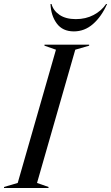

<svg xmlns="http://www.w3.org/2000/svg" viewBox="-73 -934 552 954"><path d="M168 -5V0H-53V-5L15 -25L205 -687L148 -707V-712H370V-707L301 -687L111 -25ZM294 -778Q238 -778 209 -817.5Q180 -857 178 -914H183Q192 -881 223 -860Q254 -839 304 -839Q353 -839 392 -859.5Q431 -880 454 -914H459Q431 -851 389 -814.5Q347 -778 294 -778Z"/></svg>

Font: Nyght Serif Italic
Style: Regular
Weight: 400
Italic angle: -16°
Designer: Maksym Kobuzan
Version: Version 0.410